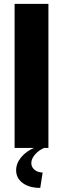

<svg xmlns="http://www.w3.org/2000/svg" viewBox="-20 -752 320 976"><path d="M54.2 0V-732.4H226.1V0ZM184.6 203.1Q128.9 203.1 95.5 178.5Q62 153.8 62 113.8Q62 78.6 87.6 47.4Q113.3 16.1 157.2 -2H209Q177.7 10.7 158.4 33Q139.2 55.2 139.2 76.7Q139.2 97.2 155.3 110.8Q171.4 124.5 196.8 125Z"/></svg>

Font: Kumbh Sans ExtraBold
Style: Regular
Weight: 800
Version: Version 1.005